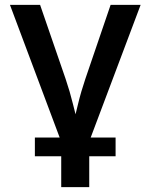

<svg xmlns="http://www.w3.org/2000/svg" viewBox="-20 -566 620 790"><path d="M233.4 21 21 -545.9H145L250 -241.2Q267.6 -189.5 280.3 -137.5Q293 -85.4 306.6 -33.2H274.9Q288.6 -85.4 301 -137.5Q313.5 -189.5 331.1 -241.2L435.1 -545.9H558.6L345.2 21ZM231.9 204.1V-3.9H347.2V204.1ZM123.5 77.1V0H455.6V77.1Z"/></svg>

Font: Inter
Style: 540
Weight: 540
Designer: Rasmus Andersson
Foundry: rsms
Version: Version 4.001;git-66647c0bb